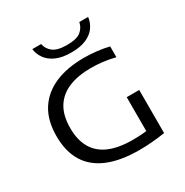

<svg xmlns="http://www.w3.org/2000/svg" viewBox="-181 -934 1042 1084"><g transform="rotate(-30 340.0 -392.0)"><path d="M419.5 5.5Q297.5 5.5 215.5 -28.5Q133.5 -62.5 92.5 -129.5Q51.5 -196.5 51.5 -296Q51.5 -399 95.2 -467Q139 -535 218.5 -568.8Q298 -602.5 406 -602.5Q449 -602.5 490.5 -597.5Q532 -592.5 567.5 -584V-513.5Q525.5 -524 487.5 -528.5Q449.5 -533 411.5 -533Q328 -533 267.5 -508.2Q207 -483.5 174.2 -431.2Q141.5 -379 141.5 -296Q141.5 -219 171.8 -167Q202 -115 262.5 -89Q323 -63 414 -63Q447.5 -63 483.5 -65.8Q519.5 -68.5 548 -74L505 -34.5V-289H586.5V-8Q544.5 -1.5 501.8 2Q459 5.5 419.5 5.5ZM361.5 -663.5Q302.5 -663.5 263.8 -680.8Q225 -698 204.2 -726.8Q183.5 -755.5 179 -790.5H236.5Q243 -756.5 271 -734.5Q299 -712.5 361.5 -712.5Q425 -712.5 452 -734.5Q479 -756.5 485.5 -790.5H543Q538.5 -755 518.2 -726.2Q498 -697.5 459.5 -680.5Q421 -663.5 361.5 -663.5Z"/></g></svg>

Font: Encode Sans SC Expanded
Style: Regular
Weight: 400
Width: 7
Designer: Multiple Designers
Foundry: Impallari Type
Version: Version 3.002